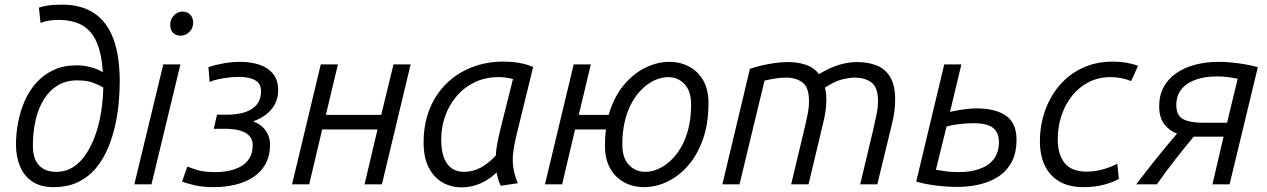

<svg xmlns="http://www.w3.org/2000/svg" viewBox="-20 -796 5470 829"><path d="M210 12Q155 12 119 -12.5Q83 -37 66 -79Q49 -121 49 -171Q49 -220 58.5 -269Q68 -318 87.5 -362Q107 -406 138 -440Q169 -474 212 -494Q255 -514 312 -514Q342 -514 373 -505.5Q404 -497 424 -484Q419 -564 397.5 -613.5Q376 -663 335.5 -686.5Q295 -710 232 -710Q207 -710 186.5 -706Q166 -702 155 -697L148 -763Q158 -767 183 -771.5Q208 -776 248 -776Q329 -776 384.5 -740.5Q440 -705 468.5 -631Q497 -557 497 -443Q497 -405 493 -357Q489 -309 478 -258Q467 -207 447 -158.5Q427 -110 395.5 -71.5Q364 -33 318.5 -10.5Q273 12 210 12ZM223 -54Q264 -54 296.5 -75Q329 -96 353 -133Q377 -170 393 -216.5Q409 -263 417 -315Q425 -367 426 -418Q408 -429 381.5 -439Q355 -449 313 -449Q266 -449 230.5 -428Q195 -407 170.5 -368.5Q146 -330 134 -278.5Q122 -227 122 -166Q122 -111 148 -82.5Q174 -54 223 -54Z M560 0 685 -518H759L634 0ZM760 -642Q739 -642 727 -654.5Q715 -667 715 -688Q715 -706 723 -719Q731 -732 743 -739Q755 -746 768 -746Q788 -746 801 -733Q814 -720 814 -698Q814 -681 805.5 -668Q797 -655 785 -648.5Q773 -642 760 -642Z M901 12Q855 12 819 3.5Q783 -5 766 -12L789 -77Q803 -71 831 -62Q859 -53 913 -53Q940 -53 967.5 -58.5Q995 -64 1018.5 -76.5Q1042 -89 1056.5 -112Q1071 -135 1071 -169Q1071 -192 1059.5 -206Q1048 -220 1029.5 -227.5Q1011 -235 991 -237.5Q971 -240 953 -240H903L917 -301H968Q990 -301 1014.5 -305.5Q1039 -310 1060 -321Q1081 -332 1094 -352Q1107 -372 1107 -403Q1107 -427 1094 -440Q1081 -453 1059.5 -458.5Q1038 -464 1012 -464Q989 -464 965 -461Q941 -458 920.5 -453.5Q900 -449 885 -442L880 -506Q909 -516 945 -522.5Q981 -529 1017 -529Q1062 -529 1099 -517Q1136 -505 1158.5 -478Q1181 -451 1181 -405Q1181 -376 1169 -350.5Q1157 -325 1133 -305Q1109 -285 1073 -272Q1108 -259 1127 -232.5Q1146 -206 1146 -173Q1146 -124 1127 -89Q1108 -54 1074 -31.5Q1040 -9 996 1.5Q952 12 901 12Z M1241 0 1365 -518H1439L1387 -300H1626L1679 -518H1753L1629 0H1554L1610 -237H1371L1315 0Z M1973 13Q1928 13 1891 -8Q1854 -29 1831.5 -72Q1809 -115 1809 -181Q1809 -260 1834.5 -324Q1860 -388 1906.5 -434Q1953 -480 2016 -505Q2079 -530 2153 -530Q2173 -530 2195 -528Q2217 -526 2239 -521Q2261 -516 2282 -507L2207 -200Q2199 -166 2195.5 -134.5Q2192 -103 2196.5 -71.5Q2201 -40 2216 -5L2142 6Q2136 -6 2131.5 -21Q2127 -36 2124 -51Q2090 -19 2052 -3Q2014 13 1973 13ZM1983 -54Q2022 -54 2056 -72.5Q2090 -91 2121 -125Q2122 -152 2129 -186Q2136 -220 2143 -248L2195 -455Q2178 -459 2163 -461Q2148 -463 2133 -463Q2075 -463 2029 -440.5Q1983 -418 1950.5 -379.5Q1918 -341 1901.5 -293Q1885 -245 1885 -194Q1885 -143 1898 -112Q1911 -81 1933 -67.5Q1955 -54 1983 -54Z M2761 12Q2714 12 2675.5 -8.5Q2637 -29 2614.5 -69Q2592 -109 2592 -167Q2592 -186 2593 -203.5Q2594 -221 2596 -237H2463L2407 0H2333L2457 -518H2531L2479 -300H2608Q2630 -376 2672 -427Q2714 -478 2766 -503.5Q2818 -529 2870 -529Q2917 -529 2955.5 -508.5Q2994 -488 3016.5 -448.5Q3039 -409 3039 -351Q3039 -261 3014.5 -193Q2990 -125 2949.5 -79.5Q2909 -34 2860 -11Q2811 12 2761 12ZM2766 -54Q2793 -54 2821 -66Q2849 -78 2874.5 -101.5Q2900 -125 2920.5 -160Q2941 -195 2952.5 -241.5Q2964 -288 2964 -345Q2964 -403 2935.5 -433Q2907 -463 2865 -463Q2838 -463 2810 -451Q2782 -439 2756.5 -415.5Q2731 -392 2710.5 -357Q2690 -322 2678.5 -275.5Q2667 -229 2667 -172Q2667 -114 2695.5 -84Q2724 -54 2766 -54Z M3099 0 3218 -499Q3238 -506 3265 -512.5Q3292 -519 3322.5 -523.5Q3353 -528 3382 -528Q3424 -528 3459 -516.5Q3494 -505 3516 -476Q3565 -505 3604 -516.5Q3643 -528 3681 -528Q3728 -528 3765 -513.5Q3802 -499 3823.5 -463.5Q3845 -428 3845 -366Q3845 -341 3841.5 -314Q3838 -287 3831 -260L3768 0H3694L3750 -235Q3757 -267 3764 -299Q3771 -331 3771 -360Q3771 -419 3742.5 -440Q3714 -461 3670 -461Q3649 -461 3617.5 -453.5Q3586 -446 3542 -418Q3545 -406 3546.5 -393Q3548 -380 3548 -366Q3548 -341 3544 -314Q3540 -287 3533 -260L3471 0H3396L3452 -235Q3460 -267 3466.5 -299Q3473 -331 3473 -360Q3473 -419 3445 -440Q3417 -461 3373 -461Q3351 -461 3326.5 -457Q3302 -453 3281 -448L3173 0Z M4114 11Q4080 11 4048 8Q4016 5 3987.5 0Q3959 -5 3936 -12L4057 -518H4131L4082 -313Q4094 -316 4114 -319.5Q4134 -323 4156.5 -325.5Q4179 -328 4195 -328Q4278 -328 4323.5 -296.5Q4369 -265 4369 -193Q4369 -133 4346.5 -93.5Q4324 -54 4286.5 -31Q4249 -8 4204 1.5Q4159 11 4114 11ZM4122 -53Q4170 -53 4209 -66.5Q4248 -80 4270.5 -108.5Q4293 -137 4293 -183Q4293 -224 4267.5 -244Q4242 -264 4182 -264Q4148 -264 4116.5 -259.5Q4085 -255 4067 -250L4021 -63Q4035 -61 4059.5 -57Q4084 -53 4122 -53Z M4658 12Q4596 12 4554 -12.5Q4512 -37 4491 -81.5Q4470 -126 4470 -186Q4470 -254 4491.5 -316Q4513 -378 4553.5 -426Q4594 -474 4652.5 -502Q4711 -530 4786 -530Q4815 -530 4842 -525.5Q4869 -521 4894 -512L4864 -446Q4842 -455 4819.5 -459Q4797 -463 4775 -463Q4723 -463 4681 -441.5Q4639 -420 4609 -382.5Q4579 -345 4563 -296.5Q4547 -248 4547 -194Q4547 -130 4576.5 -92.5Q4606 -55 4672 -55Q4713 -55 4751.5 -67.5Q4790 -80 4804 -90L4811 -24Q4791 -11 4750 0.5Q4709 12 4658 12Z M4886 0Q4926 -53 4969.5 -107.5Q5013 -162 5062 -219Q5028 -232 5006.5 -260.5Q4985 -289 4985 -337Q4985 -384 5004 -419.5Q5023 -455 5058 -479.5Q5093 -504 5140 -516.5Q5187 -529 5243 -529Q5268 -529 5299 -526Q5330 -523 5360 -517.5Q5390 -512 5411 -506L5289 0H5215L5263 -206H5190Q5174 -206 5160.5 -206Q5147 -206 5134 -206Q5094 -158 5053 -105.5Q5012 -53 4975 0ZM5176 -266H5278L5324 -456Q5310 -459 5287 -462.5Q5264 -466 5232 -466Q5185 -466 5145.5 -453Q5106 -440 5082.5 -412.5Q5059 -385 5059 -342Q5059 -297 5088.5 -281.5Q5118 -266 5176 -266Z"/></svg>

Font: Ubuntu Sans
Style: Italic
Weight: 400
Italic angle: -13.5°
Designer: Dalton Maag Ltd
Foundry: Dalton Maag Ltd
Version: Version 1.006